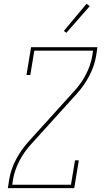

<svg xmlns="http://www.w3.org/2000/svg" viewBox="-20 -981 540 1001"><path d="M21 0 28 -46Q37 -99 63.5 -149.5Q90 -200 128 -242L366 -505Q403 -545 427.5 -592Q452 -639 461 -689L465 -717H159L138 -590H118L142 -735H488L481 -689Q472 -636 445.5 -585.5Q419 -535 381 -493L143 -230Q106 -190 81.5 -143Q57 -96 48 -46L44 -18H350L371 -145H391L367 0ZM326 -810 313 -820 431 -961 448 -949Z"/></svg>

Font: Iosevka Curly Slab Thin
Style: Italic
Weight: 100
Italic angle: -9°
Monospace: yes
Designer: Belleve Invis
Foundry: Belleve Invis
Version: Version 22.1.2; ttfautohint (v1.8.4)